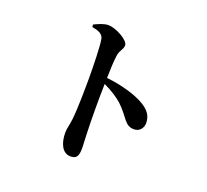

<svg xmlns="http://www.w3.org/2000/svg" viewBox="-139 -961 1279 1184"><g transform="rotate(20 500.0 -369.5)"><path d="M746 -240C782 -240 804 -269 804 -301C804 -354 775 -384 731 -410C675 -443 582 -470 482 -481C483 -539 485 -593 491 -632C496 -669 518 -679 518 -708C518 -741 429 -790 379 -790C349 -790 316 -774 288 -761L289 -745C330 -738 361 -727 367 -694C375 -649 378 -523 378 -440C378 -380 377 -246 369 -171C364 -127 355 -104 355 -77C355 -3 383 51 435 51C475 51 486 30 486 -22C486 -36 484 -70 482 -121C479 -207 478 -335 481 -441C534 -416 570 -392 601 -366C678 -295 682 -240 746 -240Z"/></g></svg>

Font: Source Han Serif CN
Style: Bold
Weight: 700
Designer: Ryoko NISHIZUKA 西塚涼子 (kana & ideographs); Frank Grießhammer (Latin, Greek & Cyrillic); Wenlong ZHANG 张文龙 (bopomofo); San
Foundry: Adobe
Version: Version 2.003;hotconv 1.1.1;makeotfexe 2.6.0